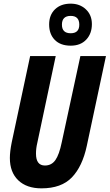

<svg xmlns="http://www.w3.org/2000/svg" viewBox="-20 -1021 600 1051"><path d="M483 -889Q483 -939 450 -970Q417 -1001 367 -1001Q313 -1001 281 -970Q249 -939 249 -887Q249 -834 280 -802.5Q311 -771 367 -771Q421 -771 452 -804Q483 -837 483 -889ZM319 -886Q319 -934 367 -934Q414 -934 414 -886Q414 -839 367 -839Q319 -839 319 -886ZM455 -222 560 -714H420L318 -242Q304 -174 283 -144.5Q262 -115 226 -115Q177 -115 177 -180Q177 -209 184 -238L285 -714H145L44 -241Q34 -191 34 -156Q34 -78 80 -34Q126 10 207 10Q316 10 373.5 -50Q431 -110 455 -222Z"/></svg>

Font: Noto Sans UI Condensed ExtraBold
Style: Italic
Weight: 800
Width: 3
Designer: Monotype Design Team
Foundry: Monotype Imaging Inc.
Version: 1.001